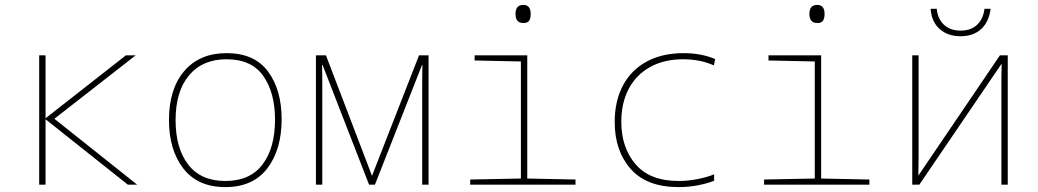

<svg xmlns="http://www.w3.org/2000/svg" viewBox="-20 -754 4240 784"><path d="M140 -528H166V-271L494 -528H534L202 -269L540 0H502L166 -267V0H140Z M670 -264Q670 -391 732.5 -464Q795 -537 905 -537Q1019 -537 1074.5 -462Q1130 -387 1130 -267Q1130 -143 1071.5 -66.5Q1013 10 900 10Q788 10 729 -65.5Q670 -141 670 -264ZM1103 -265Q1103 -376 1055 -444Q1007 -512 905 -512Q807 -512 752 -446.5Q697 -381 697 -263Q697 -149 748.5 -82Q800 -15 900 -15Q1001 -15 1052 -82.5Q1103 -150 1103 -265Z M1270 -528H1311L1499 -36L1691 -528H1730V0H1704V-409Q1704 -458 1705 -488H1703L1511 0H1487L1297 -489H1295Q1296 -459 1296 -406V0H1270Z M2085 -697Q2085 -734 2117 -734Q2147 -734 2147 -697Q2147 -680 2141 -670Q2135 -660 2117 -660Q2085 -660 2085 -697ZM1900 -21 2107 -25V-503L1918 -507V-528H2133V-25L2330 -21V0H1900Z M2490 -256Q2490 -341 2523.5 -404.5Q2557 -468 2620.5 -502.5Q2684 -537 2771 -537Q2843 -537 2900 -513L2895 -487Q2839 -512 2769 -512Q2692 -512 2635 -480.5Q2578 -449 2547.5 -391.5Q2517 -334 2517 -257Q2517 -151 2575.5 -83Q2634 -15 2751 -15Q2788 -15 2827 -22.5Q2866 -30 2896 -42V-16Q2869 -5 2830.5 2.5Q2792 10 2751 10Q2621 10 2555.5 -64Q2490 -138 2490 -256Z M3285 -697Q3285 -734 3317 -734Q3347 -734 3347 -697Q3347 -680 3341 -670Q3335 -660 3317 -660Q3285 -660 3285 -697ZM3100 -21 3307 -25V-503L3118 -507V-528H3333V-25L3530 -21V0H3100Z M3705 -528H3731V-114Q3731 -68 3730 -37L4063 -528H4095V0H4069V-426Q4069 -465 4070 -494L3734 0H3705ZM3780 -718H3805Q3809 -677 3834.5 -653Q3860 -629 3903 -629Q3945 -629 3970 -653Q3995 -677 4000 -718H4025Q4018 -664 3986 -635Q3954 -606 3902 -606Q3851 -606 3817.5 -635Q3784 -664 3780 -718Z"/></svg>

Font: Noto Sans Mono UI Thin
Style: Regular
Weight: 250
Monospace: yes
Designer: Monotype Design team
Foundry: Monotype Imaging Inc.
Version: Version 1.000